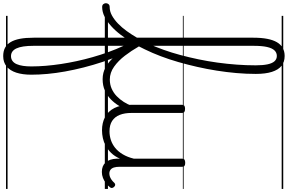

<svg xmlns="http://www.w3.org/2000/svg" viewBox="-408 -866 1843 1230"><g transform="rotate(90 514.0 -250.5)"><path d="M-57 17Q-69 17 -75 9.5Q-81 2 -81 -7Q-81 -16 -75 -23.5Q-69 -31 -57 -31Q-29 -31 -2.5 -45.5Q24 -60 49.5 -84.5Q75 -109 98 -141Q121 -173 141.5 -208.5Q162 -244 179 -280Q199 -325 217.5 -376.5Q236 -428 251 -484Q266 -540 278.5 -600Q291 -660 299.5 -721.5Q308 -783 312.5 -845Q317 -907 317 -967Q317 -980 325 -986.5Q333 -993 344 -993Q355 -993 363.5 -986Q372 -979 372 -967Q372 -906 366.5 -843Q361 -780 351 -717Q341 -654 327 -592Q313 -530 296 -471Q279 -412 258.5 -358Q238 -304 215 -257Q196 -216 172 -176.5Q148 -137 121.5 -102Q95 -67 65.5 -40.5Q36 -14 5.5 1.5Q-25 17 -57 17ZM258 651Q227 651 205 639.5Q183 628 168.5 604Q154 580 147 543.5Q140 507 140 456V-952Q140 -1053 169 -1102.5Q198 -1152 257 -1152Q296 -1152 321 -1131.5Q346 -1111 359 -1070Q372 -1029 372 -967Q372 -955 363.5 -948.5Q355 -942 344 -942Q333 -942 325 -948.5Q317 -955 317 -967Q317 -1013 310.5 -1043Q304 -1073 290.5 -1087.5Q277 -1102 257 -1102Q236 -1102 221.5 -1087Q207 -1072 199.5 -1039.5Q192 -1007 192 -952V-226Q223 -169 248.5 -109Q274 -49 294.5 12.5Q315 74 330.5 135Q346 196 356.5 254.5Q367 313 372 367.5Q377 422 377 471Q377 527 364 567Q351 607 324.5 629Q298 651 258 651ZM258 601Q276 601 289 591.5Q302 582 309.5 564.5Q317 547 320.5 523.5Q324 500 324 471Q324 426 320 378Q316 330 308.5 280.5Q301 231 290 180Q279 129 264.5 78Q250 27 232 -23Q214 -73 192 -120V456Q192 531 208.5 566Q225 601 258 601ZM0 623H438V633H0ZM0 -20H438V0H0ZM0 -505H438V-500H0ZM0 -1143H438V-1133H0Z M406 14Q364 14 329.5 -5Q295 -24 267 -55.5Q239 -87 216 -124Q193 -161 174 -196Q169 -205 173 -212.5Q177 -220 185 -222Q193 -224 198 -215Q223 -171 255 -129Q287 -87 325.5 -59.5Q364 -32 408 -32Q440 -32 467 -44Q494 -56 515 -76.5Q536 -97 551.5 -121.5Q567 -146 576 -171Q578 -178 583.5 -179Q589 -180 594.5 -176Q600 -172 602.5 -163.5Q605 -155 601 -143Q592 -117 575.5 -89.5Q559 -62 535 -38.5Q511 -15 479 -0.5Q447 14 406 14ZM438 623V633ZM438 -20V0ZM438 -505V-500ZM438 -1143V-1133Z M733 18Q685 18 648 -1.5Q611 -21 590.5 -61.5Q570 -102 570 -166V-496Q570 -505 576 -509.5Q582 -514 595 -514Q609 -514 615.5 -509.5Q622 -505 622 -496V-171Q622 -127 634.5 -95.5Q647 -64 673 -47Q699 -30 740 -30Q769 -30 796 -39Q823 -48 846 -66.5Q869 -85 887 -115Q905 -145 915 -186V-496Q915 -506 921.5 -510.5Q928 -515 942 -515Q955 -515 961 -510.5Q967 -506 967 -496V-93Q967 -73 971.5 -58.5Q976 -44 986 -36.5Q996 -29 1010 -29Q1020 -29 1030 -32.5Q1040 -36 1050 -43Q1060 -50 1070 -61Q1076 -67 1083 -66.5Q1090 -66 1096 -59Q1101 -54 1102.5 -47Q1104 -40 1099 -34Q1088 -19 1072 -7Q1056 5 1038 12Q1020 19 1000 19Q980 19 965 13Q950 7 939 -5Q928 -17 922 -35Q916 -53 915 -76V-97Q900 -63 878.5 -41Q857 -19 833 -6Q809 7 783.5 12.5Q758 18 733 18ZM438 623H1109V633H438ZM438 -20H1109V0H438ZM438 -505H1109V-500H438ZM438 -1143H1109V-1133H438Z"/></g></svg>

Font: Playwrite CL Guides
Style: Regular
Weight: 400
Designer: Veronika Burian, José Scaglione
Foundry: TypeTogether
Version: Version 1.003